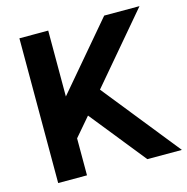

<svg xmlns="http://www.w3.org/2000/svg" viewBox="-106 -820 897 921"><g transform="rotate(-15 342.5 -359.5)"><path d="M292.7 -275.6 213.9 -183.6V0H70.8V-718.8H213.9V-391.6L491.9 -718.8H667.2L380.4 -380.9L685.1 0H513.7Z"/></g></svg>

Font: Min Sans VF VF
Style: Regular
Weight: 400
Designer: Jinseong-Kim, NotoSansCJK, Nunito
Foundry: Jinseong-Kim
Version: Version 1.420;Glyphs 3.1.2 (3151)